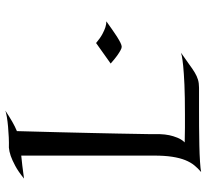

<svg xmlns="http://www.w3.org/2000/svg" viewBox="-47 -716 767 713"><g transform="rotate(-90 336.5 -359.5)"><path d="M282.2 -723.1Q259.3 -708 241 -697.5Q222.7 -687 206.1 -680.2Q203.6 -591.8 201.9 -522Q200.2 -452.1 199 -398.2Q197.8 -344.2 197 -304.9Q196.3 -265.6 195.8 -237.8Q194.3 -172.9 194.8 -148.9Q194.3 -130.9 190.9 -114.3Q188 -100.1 181.6 -84.2Q175.3 -68.4 164.1 -57.1Q193.4 -56.2 219 -56.2Q244.6 -56.2 268.1 -56.2Q335 -56.2 378.4 -58.1Q421.9 -60.1 447.8 -62.7Q473.6 -65.4 484.4 -67.6Q495.1 -69.8 497.1 -70.8Q471.2 -53.2 454.1 -40.5Q437 -27.8 423.6 -19.8Q410.2 -11.7 397.2 -7.8Q384.3 -3.9 367.2 -3.9H292Q260.3 -3.9 223.1 -3.7Q186 -3.4 152.3 -2.7Q118.7 -2 92 -0.2Q65.4 1.5 54.2 3.9Q67.9 -7.8 79.1 -21.5Q90.3 -35.2 98.4 -55.2Q106.4 -75.2 110.8 -103.3Q115.2 -131.3 115.2 -170.9V-664.1Q100.1 -662.6 78.6 -660.2Q57.1 -657.7 29.8 -653.8Q56.2 -675.3 77.4 -686.5Q98.6 -697.8 113.8 -703.1Q131.3 -709 145 -710Q162.1 -709.5 182.9 -710.4Q203.6 -711.4 222.9 -713.1Q242.2 -714.8 258.3 -717.5Q274.4 -720.2 282.2 -723.1ZM497.1 -70.8V-71.3Q497.6 -71.8 498 -71.8ZM613.8 -348.1Q598.1 -336.9 583.7 -326.7Q569.3 -316.4 556.9 -308.6Q544.4 -300.8 534.7 -295.9Q524.9 -291 519 -291Q514.2 -291 505.4 -295.9Q498 -299.8 486.3 -308.1Q474.6 -316.4 457 -332L533.2 -386.2Q551.8 -370.6 566.4 -362.8Q581.1 -355 591.8 -351.6Q604.5 -347.7 613.8 -348.1Z"/></g></svg>

Font: Quintessential
Style: Regular
Weight: 400
Designer: Astigmatic (AOETI)
Foundry: Astigmatic (AOETI)
Version: Version 1.000